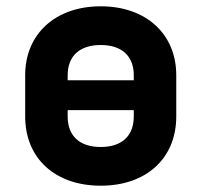

<svg xmlns="http://www.w3.org/2000/svg" viewBox="-20 -580 640 610"><path d="M300 10C445 10 540 -77 540 -210V-341C540 -472 444 -560 300 -560C156 -560 60 -472 60 -341V-210C60 -77 155 10 300 10ZM195 -325V-341C195 -402 233 -437 300 -437C367 -437 405 -402 405 -341V-325ZM300 -113C233 -113 195 -148 195 -210V-230H405V-210C405 -148 367 -113 300 -113Z"/></svg>

Font: JetBrains Mono ExtraBold
Style: Regular
Weight: 800
Monospace: yes
Designer: Philipp Nurullin, Konstantin Bulenkov
Foundry: JetBrains
Version: Version 2.305